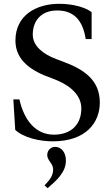

<svg xmlns="http://www.w3.org/2000/svg" viewBox="-20 -727 581 1008"><path d="M50 -205 60 -45C104 -4 187 15 257 15C434 15 504 -86 504 -188C504 -306 424 -362 307 -405L275 -417C208 -442 152 -485 152 -545C152 -618 196 -672 280 -672C366 -672 414 -623 430 -522H461V-663C427 -690 359 -707 291 -707C169 -707 61 -646 61 -514C61 -409 145 -354 250 -317L268 -310C312 -293 407 -247 407 -158C407 -72 352 -20 263 -20C169 -20 107 -93 82 -205ZM214 246 230 261C276 221 326 178 326 116C326 74 303 44 269 44C246 44 228 63 228 87C228 116 259 131 259 162C259 194 243 216 214 246Z"/></svg>

Font: Lingua Franca
Style: Regular
Weight: 400
Version: Version 1.19